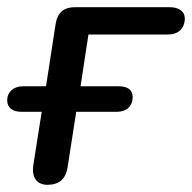

<svg xmlns="http://www.w3.org/2000/svg" viewBox="-25 -507 534 534"><path d="M107 7C139 7 158 -9 163 -42L187 -196H300C327 -196 344 -212 344 -237C344 -258 329 -267 305 -267H199L221 -411H442C471 -411 489 -428 489 -456C489 -475 473 -487 447 -487H183C153 -487 135 -472 130 -442L103 -267H39C12 -267 -5 -251 -5 -228C-5 -208 9 -196 35 -196H91L68 -50C62 -14 77 7 107 7Z"/></svg>

Font: SN Pro Medium
Style: Italic
Weight: 400
Italic angle: -9°
Designer: Tobias Whetton
Foundry: Supernotes
Version: Version 1.001;Glyphs 3.2 (3249)